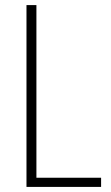

<svg xmlns="http://www.w3.org/2000/svg" viewBox="-20 -734 436 754"><path d="M84 0V-714H123V-36H377V0Z"/></svg>

Font: Noto Sans Gujarati UI Condensed ExtraLight
Style: Regular
Weight: 200
Width: 3
Designer: Jelle Bosma - Monotype Design Team, Universal Thirst
Foundry: Monotype Imaging Inc.
Version: Version 2.106; ttfautohint (v1.8.4.7-5d5b)